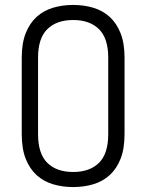

<svg xmlns="http://www.w3.org/2000/svg" viewBox="-20 -751 592 777"><path d="M276 6Q232 6 194 -5.5Q156 -17 128 -42.5Q100 -68 84 -108.5Q68 -149 68 -208V-518Q68 -576 84 -616.5Q100 -657 128 -682.5Q156 -708 194 -719.5Q232 -731 276 -731Q320 -731 358 -719.5Q396 -708 424 -682.5Q452 -657 468 -616.5Q484 -576 484 -518V-208Q484 -149 468 -108.5Q452 -68 424 -42.5Q396 -17 358 -5.5Q320 6 276 6ZM418 -518Q418 -596 380.5 -633Q343 -670 276 -670Q209 -670 171.5 -633Q134 -596 134 -518V-208Q134 -129 171.5 -92Q209 -55 276 -55Q343 -55 380.5 -92Q418 -129 418 -208Z"/></svg>

Font: Dosis
Style: Book
Weight: 400
Designer: EdgarTolentino, PabloImpallari, IginoMarini
Foundry: EdgarTolentino, PabloImpallari, IginoMarini
Version: Version 1.007